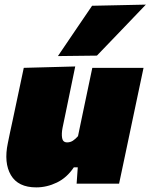

<svg xmlns="http://www.w3.org/2000/svg" viewBox="-20 -796 652 832"><path d="M137 16Q58.5 16 27.2 -37.2Q-4 -90.5 14 -176Q18.5 -198 23.2 -220.8Q28 -243.5 34.5 -273Q50.5 -347.5 61.2 -399Q72 -450.5 83 -502L306 -508Q295.5 -457 285 -406.2Q274.5 -355.5 263.5 -302L251 -242Q246 -216.5 249.2 -197.8Q252.5 -179 271 -179Q284.5 -179 295.8 -186.2Q307 -193.5 318 -206L338 -302Q349.5 -355.5 359.2 -403Q369 -450.5 380 -502H602Q591 -450.5 580.2 -399Q569.5 -347.5 553.5 -272.5L541 -213Q528 -151 517.5 -101.5Q507 -52 496 0H312L317 -71H300Q270 -26 226.5 -5Q183 16 137 16ZM231 -553Q268 -608 305 -662.2Q342 -716.5 379 -771L612 -776Q557 -718.5 503.8 -663Q450.5 -607.5 400 -555Z"/></svg>

Font: Commissioner Black
Style: Italic
Weight: 900
Italic angle: -12°
Designer: Kostas Bartsokas
Foundry: Kostas Bartsokas
Version: Version 1.000; ttfautohint (v1.8.3)